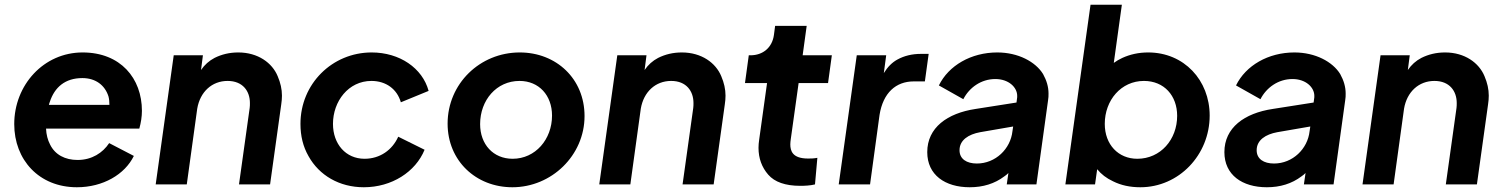

<svg xmlns="http://www.w3.org/2000/svg" viewBox="-20 -777 6331 809"><path d="M304 12C414 12 506 -42 544 -120L440 -174C413 -133 367 -103 307 -103C254 -103 212 -125 191 -168C181 -187 175 -210 174 -235H567C574 -260 578 -286 578 -310C578 -447 488 -556 328 -556C164 -556 40 -419 40 -254C40 -104 144 12 304 12ZM186 -335C187 -339 188 -343 190 -348C210 -409 254 -448 327 -448C383 -448 422 -418 437 -371C440 -360 441 -348 441 -335Z M767 0 811 -319C823 -390 873 -436 939 -436C1003 -436 1033 -393 1033 -343C1033 -336 1033 -329 1032 -322L987 0H1118L1165 -337C1167 -350 1168 -362 1168 -374C1168 -401 1162 -428 1150 -456C1127 -512 1067 -556 984 -556C947 -556 914 -548 884 -533C861 -521 842 -504 827 -482L835 -544H712L636 0Z M1513 12C1631 12 1731 -53 1769 -146L1658 -201C1633 -145 1581 -108 1516 -108C1437 -108 1383 -170 1383 -255C1383 -350 1448 -436 1545 -436C1606 -436 1653 -402 1669 -346L1786 -394C1760 -490 1664 -556 1546 -556C1380 -556 1246 -424 1246 -255C1246 -204 1257 -159 1280 -119C1325 -38 1410 12 1513 12Z M2139 12C2304 12 2443 -122 2443 -288C2443 -445 2324 -556 2170 -556C2002 -556 1866 -424 1866 -256C1866 -100 1985 12 2139 12ZM2140 -108C2058 -108 2003 -169 2003 -254C2003 -355 2072 -436 2169 -436C2251 -436 2306 -375 2306 -290C2306 -190 2236 -108 2140 -108Z M2636 0 2680 -319C2692 -390 2742 -436 2808 -436C2872 -436 2902 -393 2902 -343C2902 -336 2902 -329 2901 -322L2856 0H2987L3034 -337C3036 -350 3037 -362 3037 -374C3037 -401 3031 -428 3019 -456C2996 -512 2936 -556 2853 -556C2816 -556 2783 -548 2753 -533C2730 -521 2711 -504 2696 -482L2704 -544H2581L2505 0Z M3352 6C3369 6 3395 5 3414 0L3424 -112C3408 -109 3397 -109 3385 -109C3319 -109 3310 -141 3310 -169C3310 -176 3311 -183 3312 -191L3345 -427H3469L3485 -544H3362L3379 -668H3246L3241 -630C3234 -577 3195 -544 3142 -544H3135L3119 -427H3212L3179 -190C3177 -177 3176 -165 3176 -154C3176 -110 3190 -72 3217 -41C3244 -10 3289 6 3352 6Z M3646 0 3686 -293C3701 -386 3755 -434 3830 -434H3877L3893 -550H3861C3823 -550 3790 -542 3761 -526C3739 -514 3720 -495 3704 -469L3714 -544H3590L3514 0Z M4066 12C4122 12 4171 -3 4212 -34C4218 -38 4224 -43 4229 -48L4222 0H4347L4396 -354C4398 -364 4398 -374 4398 -383C4398 -411 4390 -438 4375 -465C4343 -517 4270 -556 4182 -556C4072 -556 3977 -501 3936 -417L4039 -359C4064 -408 4114 -444 4174 -444C4229 -444 4266 -410 4266 -373C4266 -369 4266 -364 4265 -360L4263 -345L4091 -318C3971 -300 3887 -239 3887 -136C3887 -40 3962 12 4066 12ZM4249 -244 4246 -224C4238 -150 4175 -88 4096 -88C4053 -88 4023 -107 4023 -144C4023 -187 4061 -211 4110 -220Z M4785 12C4947 12 5077 -124 5077 -290C5077 -439 4969 -556 4818 -556C4778 -556 4742 -548 4709 -533C4696 -527 4684 -520 4673 -512L4707 -757H4575L4469 0H4594L4603 -64C4620 -43 4642 -26 4670 -13C4704 4 4742 12 4785 12ZM4772 -108C4692 -108 4635 -168 4635 -255C4635 -355 4704 -436 4800 -436C4885 -436 4940 -374 4940 -289C4940 -189 4870 -108 4772 -108Z M5318 12C5374 12 5423 -3 5464 -34C5470 -38 5476 -43 5481 -48L5474 0H5599L5648 -354C5650 -364 5650 -374 5650 -383C5650 -411 5642 -438 5627 -465C5595 -517 5522 -556 5434 -556C5324 -556 5229 -501 5188 -417L5291 -359C5316 -408 5366 -444 5426 -444C5481 -444 5518 -410 5518 -373C5518 -369 5518 -364 5517 -360L5515 -345L5343 -318C5223 -300 5139 -239 5139 -136C5139 -40 5214 12 5318 12ZM5501 -244 5498 -224C5490 -150 5427 -88 5348 -88C5305 -88 5275 -107 5275 -144C5275 -187 5313 -211 5362 -220Z M5852 0 5896 -319C5908 -390 5958 -436 6024 -436C6088 -436 6118 -393 6118 -343C6118 -336 6118 -329 6117 -322L6072 0H6203L6250 -337C6252 -350 6253 -362 6253 -374C6253 -401 6247 -428 6235 -456C6212 -512 6152 -556 6069 -556C6032 -556 5999 -548 5969 -533C5946 -521 5927 -504 5912 -482L5920 -544H5797L5721 0Z"/></svg>

Font: Plus Jakarta Sans
Style: Bold Italic
Weight: 700
Italic angle: -8°
Designer: Gumpita Rahayu
Foundry: Tokotype
Version: Version 2.071;gftools[0.9.30]